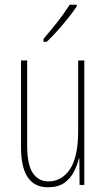

<svg xmlns="http://www.w3.org/2000/svg" viewBox="-20 -783 448 813"><path d="M337 -527V0H317L316 -112H314Q307 -83 292.5 -55Q278 -27 252 -8.5Q226 10 183 10Q69 10 69 -159V-527H95V-167Q95 -87 118.5 -51Q142 -15 185 -15Q242 -15 276.5 -67Q311 -119 311 -228V-527ZM305 -756Q289 -732 266.5 -704Q244 -676 221 -650.5Q198 -625 178 -606H164V-618Q198 -658 224 -691Q250 -724 275 -763H305Z"/></svg>

Font: Noto Sans Hebrew ExtraCondensed Thin
Style: Regular
Weight: 100
Width: 2
Designer: Monotype Design Team
Foundry: Monotype Imaging Inc.
Version: Version 2.004; ttfautohint (v1.8.4.7-5d5b)